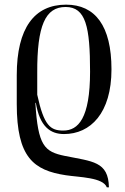

<svg xmlns="http://www.w3.org/2000/svg" viewBox="-20 -566 539 825"><path d="M439 239H448C446 127 377 128 259 104C171 86 143 61 132 -124H134C151 -22 196 10 255 10C369 10 459 -80 459 -268C459 -455 389 -546 264 -546C128 -546 52 -446 52 -243V-119C52 110 124 166 263 187C322 196 423 196 439 239ZM252 -5C197 -5 169 -25 140 -159V-253C139 -457 175 -536 262 -536C349 -536 367 -450 367 -258C367 -57 316 -5 252 -5Z"/></svg>

Font: Noto Serif Display Condensed
Style: Regular
Weight: 400
Width: 3
Designer: Monotype Design Team
Foundry: Monotype Imaging Inc.
Version: Version 2.009